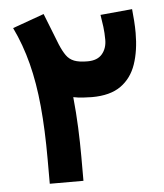

<svg xmlns="http://www.w3.org/2000/svg" viewBox="-50 -715 648 760"><g transform="rotate(-5 274.0 -335.5)"><path d="M502 -660.2Q504.4 -637.7 506.1 -613Q507.8 -588.4 507.8 -565.4Q507.8 -495.1 489.5 -441.4Q471.2 -387.7 428.7 -357.4Q386.2 -327.1 313.5 -327.1Q299.8 -327.1 279.1 -328.4Q258.3 -329.6 239.7 -333.5Q246.1 -270.5 248.5 -211.2Q251 -151.9 251 -97.2V0H117.2V-98.6Q117.2 -214.8 108.4 -308.3Q99.6 -401.9 79.6 -479.7Q59.6 -557.6 26.4 -626.5L151.4 -671.4Q166 -635.7 176.3 -608.4Q186.5 -581.1 200.7 -546.4Q212.4 -518.6 224.4 -501.7Q236.3 -484.9 255.6 -477.3Q274.9 -469.7 308.6 -469.7Q347.7 -469.7 366.7 -492.2Q385.7 -514.6 385.7 -548.8Q385.7 -575.7 382.6 -600.3Q379.4 -625 375.5 -648.4Z"/></g></svg>

Font: Vazirmatn FD ExtraBold
Style: Regular
Weight: 800
Designer: Saber Rastikerdar
Foundry: Saber Rastikerdar
Version: Version 33.003